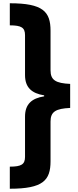

<svg xmlns="http://www.w3.org/2000/svg" viewBox="-20 -793 474 1174"><path d="M40 -773V-638C111 -638 133 -624 133 -578V-334C133 -258 174 -222 250 -210V-204C174 -192 133 -156 133 -80V166C133 212 111 226 40 226V361C243 361 289 310 289 193V-50C289 -110 321 -129 409 -133V-280C321 -284 289 -303 289 -363V-605C289 -722 243 -773 40 -773Z"/></svg>

Font: Noto Sans Telugu SemiCondensed Black
Style: Regular
Weight: 900
Width: 4
Designer: Jelle Bosma - Monotype Design Team
Foundry: Monotype Imaging Inc.
Version: Version 2.005